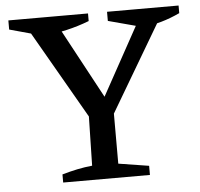

<svg xmlns="http://www.w3.org/2000/svg" viewBox="-49 -703 784 754"><g transform="rotate(-5 343.0 -326.5)"><path d="M316 -210 82 -617V-643H188L376 -294H346L538 -643H607L608 -618L367 -210ZM170 0V-32Q201 -41 230 -47Q259 -53 289 -56L294 -287H392V-55L512 -36V0ZM142 -581 11 -617V-653H325V-623Q281 -606 235 -595.5Q189 -585 142 -581ZM535 -581 400 -617V-653H682V-623Q646 -606 609.5 -595.5Q573 -585 535 -581Z"/></g></svg>

Font: Piazzolla 24pt Medium
Style: Regular
Weight: 500
Designer: Juan Pablo del Peral
Foundry: Huerta Tipografica
Version: Version 2.005